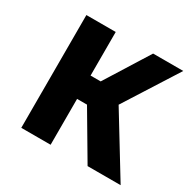

<svg xmlns="http://www.w3.org/2000/svg" viewBox="-127 -676 809 805"><g transform="rotate(30 278.0 -273.0)"><path d="M71 0V-546H213V-335H262L394 -546H540L376 -288L552 0H392L261 -222H213V0Z"/></g></svg>

Font: Noto Sans SemiCondensed
Style: Bold
Weight: 700
Width: 4
Designer: Monotype Design Team
Foundry: Monotype Imaging Inc.
Version: Version 2.013; ttfautohint (v1.8.4.7-5d5b)